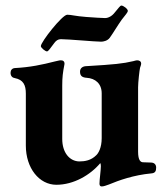

<svg xmlns="http://www.w3.org/2000/svg" viewBox="-20 -650 591 691"><path d="M149 -465C154 -465 160 -475 176 -496C182 -504 189 -509 199 -509C226 -509 322 -500 344 -500C352 -500 367 -503 375 -514C388 -532 403 -558 418 -579C431 -596 440 -605 440 -611C440 -618 424 -630 417 -630C412 -630 407 -621 393 -605C383 -592 370 -585 358 -585C345 -585 320 -587 290 -589C250 -592 237 -597 222 -597C204 -597 127 -499 127 -484C127 -478 143 -465 149 -465ZM346 21C354 21 363 17 372 14C408 -1 461 -20 525 -26C539 -27 542 -35 542 -47C542 -58 535 -65 523 -65L495 -66C486 -66 477 -73 477 -104V-336C477 -353 482 -398 484 -406C486 -412 488 -417 488 -421C488 -429 482 -433 473 -433C470 -433 464 -431 460 -430C422 -421 392 -418 292 -412C279 -412 268 -406 268 -392C268 -376 277 -371 292 -370C323 -368 346 -349 346 -314V-153C346 -118 334 -98 326 -91C308 -73 286 -69 265 -69C230 -70 204 -101 204 -150V-342C204 -372 206 -388 212 -419C213 -429 207 -433 199 -433C192 -433 185 -430 178 -429C131 -417 89 -408 33 -405C23 -404 18 -397 18 -388C18 -376 25 -370 33 -369C64 -363 73 -344 73 -313V-126C73 -45 121 15 183 15C245 15 305 -20 341 -63C342 -62 343 -57 343 -52C343 -37 338 -4 338 11C338 18 341 21 346 21Z"/></svg>

Font: EB Garamond
Style: Bold
Weight: 700
Designer: Georg Duffner and Octavio Pardo
Foundry: Georg Duffner
Version: Version 1.000;PS 001.000;hotconv 1.0.88;makeotf.lib2.5.64775